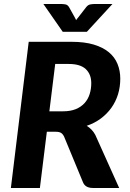

<svg xmlns="http://www.w3.org/2000/svg" viewBox="-20 -933 646 953"><path d="M34 0ZM212.5 -279 178 0H34L122.5 -725.5H335Q399.5 -725.5 445.2 -711.8Q491 -698 520.2 -673.8Q549.5 -649.5 563.2 -615.8Q577 -582 577 -542.5Q577 -501.5 565.8 -465Q554.5 -428.5 533 -398.2Q511.5 -368 480.8 -345Q450 -322 410.5 -308.5Q423.5 -300.5 434.2 -289.5Q445 -278.5 453 -263.5L571.5 0H441Q403.5 0 392 -28L298.5 -254Q292.5 -267 283.5 -273Q274.5 -279 256.5 -279ZM254 -615.5 225 -380.5H292.5Q330 -380.5 356.5 -391.5Q383 -402.5 400 -421.5Q417 -440.5 425 -466Q433 -491.5 433 -520Q433 -564.5 405.8 -590Q378.5 -615.5 321.5 -615.5ZM195.5 -913H287.5Q295 -913 305.5 -911Q316 -909 323 -897L352 -845L358 -833Q361.5 -839 367 -845L407 -896.5Q416.5 -909 427.8 -911Q439 -913 446.5 -913H538L411 -775H291.5Z"/></svg>

Font: Lato Heavy
Style: Italic
Weight: 800
Italic angle: -7°
Designer: Lukasz Dziedzic
Foundry: tyPoland Lukasz Dziedzic
Version: Version 2.007; 2014-02-27